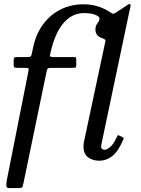

<svg xmlns="http://www.w3.org/2000/svg" viewBox="-20 -812 722 982"><path d="M642 -755 498 -71Q497 -66 497 -63Q497 -46 517 -46Q526 -46 543 -59.8Q560 -73.5 574 -104Q578 -112.5 580.5 -117.2Q583 -122 588 -119.5L608 -109.5Q614 -106.5 612.2 -102.5Q610.5 -98.5 608 -93Q584 -37 554 -13.5Q524 10 488 10Q453 10 430 -7.8Q407 -25.5 407 -63Q407 -73 409 -85L514 -577Q518 -594.5 519.5 -602.8Q521 -611 502 -617Q468 -628.5 468 -661Q468 -676 473.2 -684.8Q478.5 -693.5 483.8 -700.8Q489 -708 489 -718Q489 -727 468.5 -736Q448 -745 409 -745Q349 -745 305.8 -695.2Q262.5 -645.5 240 -550Q237 -536 235.2 -528Q233.5 -520 255 -520H352Q364 -520 367 -519Q370 -518 370 -505V-482Q370 -470 367.2 -467.5Q364.5 -465 350 -465H244Q225.5 -465 222.8 -460Q220 -455 217 -440L101 120Q97.5 137 95.2 143.5Q93 150 71 150H26Q11.5 150 12.2 135.2Q13 120.5 15 109L124 -441Q126.5 -454 126.8 -459.5Q127 -465 109 -465H70Q56.5 -465 53.2 -468Q50 -471 50 -479V-502.5Q50 -515 53.2 -517.5Q56.5 -520 66 -520H114Q134.5 -520 137.8 -523.8Q141 -527.5 144 -544L150 -572Q164 -638 200 -687Q236 -736 289 -763Q342 -790 407 -790Q444.5 -790 476.8 -780.5Q509 -771 533 -756Q549.5 -745 555.5 -742.2Q561.5 -739.5 578 -751L631 -786Q643.5 -794.5 646.2 -790.5Q649 -786.5 646.8 -776.2Q644.5 -766 642 -755Z"/></svg>

Font: Besley
Style: Italic
Weight: 400
Italic angle: -13°
Designer: Owen Earl
Foundry: indestructible type*
Version: Version 4.000; ttfautohint (v1.8.4.7-5d5b)